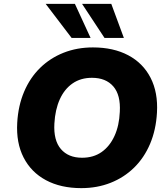

<svg xmlns="http://www.w3.org/2000/svg" viewBox="-20 -961 867 992"><path d="M400 11Q294 11 217.5 -30Q141 -71 102 -147Q63 -223 69 -327Q74 -415 104.5 -487Q135 -559 187 -610Q239 -661 308.5 -688.5Q378 -716 460 -716Q566 -716 642.5 -675.5Q719 -635 758 -559Q797 -483 791 -379Q786 -290 755.5 -218Q725 -146 673 -95Q621 -44 551.5 -16.5Q482 11 400 11ZM404 -146Q463 -146 505 -175.5Q547 -205 571.5 -258.5Q596 -312 599 -383Q604 -470 565.5 -514.5Q527 -559 455 -559Q397 -559 355 -530Q313 -501 289 -448Q265 -395 261 -323Q256 -236 294.5 -191Q333 -146 404 -146ZM520 -765 404 -941H555L620 -765ZM350 -765 216 -941H367L448 -765Z"/></svg>

Font: Nunito Sans 10pt Black
Style: Italic
Weight: 900
Italic angle: -9°
Designer: Vernon Adams
Foundry: Vernon Adams
Version: Version 3.101;gftools[0.9.27]